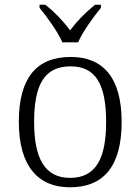

<svg xmlns="http://www.w3.org/2000/svg" viewBox="-20 -786 596 816"><path d="M245 -606H312C331 -651 378 -715 409 -753V-766H384C341 -731 308 -697 278 -657C248 -697 216 -731 173 -766H148V-753C179 -715 226 -651 245 -606ZM277 10C421 10 497 -80 497 -268C497 -457 417 -544 281 -544C135 -544 60 -455 60 -268C60 -80 142 10 277 10ZM278 -30C169 -30 125 -115 125 -268C125 -425 168 -504 280 -504C387 -504 431 -427 431 -268C431 -118 391 -30 278 -30Z"/></svg>

Font: Noto Serif Light
Style: Regular
Weight: 300
Designer: Monotype Design Team
Foundry: Monotype Imaging Inc.
Version: Version 2.013